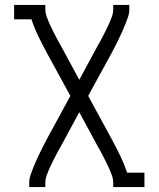

<svg xmlns="http://www.w3.org/2000/svg" viewBox="-20 -550 640 775"><path d="M98 205V187Q98 171 103.5 155.5Q109 140 115 125Q121 110 127.5 95.5Q134 81 141 67Q148 53 155 38.5Q162 24 170 10L264 -163L170 -335Q152 -368 135.5 -402Q119 -436 107 -472H37V-530H163V-512Q163 -498 167.5 -485Q172 -472 177.5 -459.5Q183 -447 189 -435Q195 -423 201 -411Q207 -399 213.5 -387Q220 -375 227 -363L300 -228L373 -363Q380 -375 386.5 -387Q393 -399 399 -411Q405 -423 411 -435Q417 -447 422.5 -459.5Q428 -472 432.5 -485Q437 -498 437 -512V-530H502V-512Q502 -496 496.5 -480.5Q491 -465 485 -450Q479 -435 472.5 -420.5Q466 -406 459 -392Q452 -378 445 -363.5Q438 -349 430 -335L336 -163L430 10Q448 43 464.5 77Q481 111 493 147H563V205H437V187Q437 173 432.5 160Q428 147 422.5 134.5Q417 122 411 110Q405 98 399 86Q393 74 386.5 62Q380 50 373 38L300 -97L227 38Q220 50 213.5 62Q207 74 201 86Q195 98 189 110Q183 122 177.5 134.5Q172 147 167.5 160Q163 173 163 187V205Z"/></svg>

Font: Iosevka Curly Slab LtEx
Style: Regular
Weight: 300
Width: 7
Monospace: yes
Designer: Belleve Invis
Foundry: Belleve Invis
Version: Version 11.1.0; ttfautohint (v1.8.3)